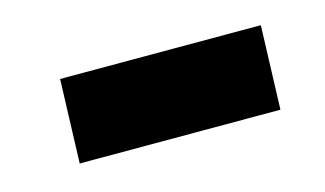

<svg xmlns="http://www.w3.org/2000/svg" viewBox="-33 -412 430 254"><g transform="rotate(-15 182.0 -284.5)"><path d="M53.2 -227.1 57.1 -341.8H332L328.1 -227.1Z"/></g></svg>

Font: Literata SemiBold
Style: Italic
Weight: 650
Italic angle: -2.39999°
Designer: Latin by Veronika Burian and Jose Scaglione. Greek by Irene Vlachou. Cyrillic by Vera Evstafieva
Foundry: TypeTogether
Version: Version 3.021